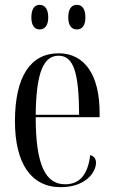

<svg xmlns="http://www.w3.org/2000/svg" viewBox="-20 -766 471 796"><path d="M299 -644C319 -644 334 -658 334 -694C334 -731 319 -746 299 -746C278 -746 263 -731 263 -694C263 -658 278 -644 299 -644ZM144 -644C164 -644 180 -658 180 -694C180 -731 164 -746 144 -746C125 -746 110 -731 110 -694C110 -658 125 -644 144 -644ZM232 10C332 10 378 -49 378 -92C378 -108 369 -119 354 -123C344 -39 308 -2 250 -2C170 -2 128 -79 128 -280H393V-298C393 -454 332 -545 223 -545C108 -545 42 -451 42 -263C42 -90 108 10 232 10ZM308 -290H128C130 -465 160 -535 223 -535C286 -535 307 -463 308 -290Z"/></svg>

Font: Noto Serif Display ExtraCondensed
Style: Regular
Weight: 400
Width: 2
Designer: Monotype Design Team
Foundry: Monotype Imaging Inc.
Version: Version 2.009